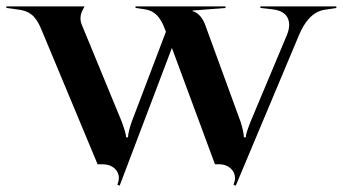

<svg xmlns="http://www.w3.org/2000/svg" viewBox="-20 -520 1075 602"><path d="M0 -495 37.2 -490C70.9 -485.5 90.8 -473 109.2 -429L286 -5H301.5C332.8 -5 352.7 14.3 352.7 38C352.7 43.3 351.7 48.8 349.6 54.4L347.9 58.8L355.1 62.3L519 -369.7L654 -5H666.5C697.7 -5 716.9 15.5 716.9 38.5C716.9 43.8 715.9 49.2 713.8 54.5L712 59L719.1 62.4L917.5 -410C934.1 -449.5 958.2 -481.9 995.5 -489L1034.5 -495V-500H796.5V-495L832.5 -491C870.2 -487.6 886.7 -467.9 886.7 -442.2C886.7 -432.2 884.2 -421.3 879.5 -410L765.6 -138.5C759.1 -121.8 750.7 -100.3 750.7 -89.5H744.7C744.7 -100.3 739.8 -121.1 734.2 -138.5L623 -443C615.6 -463.2 601 -481 584 -485V-487L687 -495V-500H405V-495L433 -491C461.8 -486.9 481.6 -470.6 497 -429L500.2 -420.4L393.1 -138.5C387 -121.2 381.3 -100.3 381.3 -89.5H375.3C375.3 -100.3 367.8 -121.7 361.7 -138.5L236.2 -443C233.7 -449 232.4 -455.6 232.4 -462.2C232.4 -470.4 234.3 -478.6 238 -486L245 -500H0Z"/></svg>

Font: Prida01
Style: Black
Weight: 900
Designer: gluk
Foundry: gluk
Version: Version 00.072